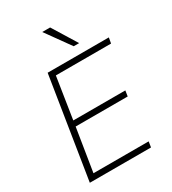

<svg xmlns="http://www.w3.org/2000/svg" viewBox="-221 -1049 1039 1163"><g transform="rotate(-30 298.5 -467.5)"><path d="M57 0 169 -705H597L590 -666H204L159 -377H523L517 -338H153L105 -39H491L485 0ZM386 -765 264 -935H319L424 -765Z"/></g></svg>

Font: Mulish ExtraLight
Style: Italic
Weight: 200
Italic angle: -9°
Designer: Vernon Adams
Foundry: Vernon Adams
Version: Version 3.603